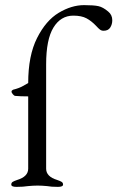

<svg xmlns="http://www.w3.org/2000/svg" viewBox="-20 -726 458 749"><path d="M24 -6Q24 -13 29.5 -16.5Q35 -20 47 -24Q90 -37 90 -68V-350Q59 -350 38 -352Q35 -353 30 -358.5Q25 -364 25 -369Q25 -373 31 -376Q55 -382 69.5 -390.5Q84 -399 90 -402Q90 -509 124.5 -577.5Q159 -646 209 -676Q259 -706 308 -706Q346 -706 364 -702Q382 -698 402 -681Q418 -668 418 -647Q418 -631 410 -618.5Q402 -606 384 -606Q376 -606 370 -610.5Q364 -615 355 -625Q337 -644 317.5 -654.5Q298 -665 266 -665Q217 -665 188.5 -618.5Q160 -572 160 -475V-68Q160 -37 203 -24Q215 -20 220.5 -16.5Q226 -13 226 -6Q226 3 206 3Q179 3 164 0Q144 -2 127 -2Q109 -2 89 0Q71 3 44 3Q24 3 24 -6Z"/></svg>

Font: EB Garamond
Style: Regular
Weight: 400
Designer: Georg Duffner and Octavio Pardo
Foundry: Georg Duffner
Version: Version 1.000; ttfautohint (v1.6)